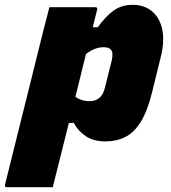

<svg xmlns="http://www.w3.org/2000/svg" viewBox="-89 -577 709 797"><path d="M116 -547H306Q318 -547 314 -536Q305 -501 296 -464H317Q349 -509 382.5 -533Q416 -557 461 -557Q509 -557 541 -531Q573 -505 584 -457Q595 -409 579 -343L542 -193Q523 -116 495.5 -71.5Q468 -27 431.5 -8.5Q395 10 348 10Q300 10 267.5 -11.5Q235 -33 217 -67H197Q180 0 163.5 66.5Q147 133 130 200H-60Q-71 200 -68 189Q-42 83 -14.5 -26.5Q13 -136 39.5 -243Q66 -350 90 -446Q98 -475 104 -500Q110 -525 116 -547ZM341 -381Q305 -381 268 -353Q257 -308 246 -264Q235 -220 224 -175Q249 -157 282 -157Q307 -157 323.5 -170.5Q340 -184 347 -215L375 -327Q382 -358 372 -370Q364 -381 341 -381Z"/></svg>

Font: Recursive Sn Lnr St Blk
Style: Italic
Weight: 900
Italic angle: -15°
Version: Version 1.079;hotconv 1.0.112;makeotfexe 2.5.65598; ttfautoh